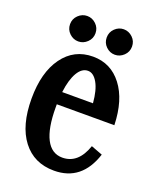

<svg xmlns="http://www.w3.org/2000/svg" viewBox="-130 -744 682 839"><g transform="rotate(20 211.0 -324.5)"><path d="M171.1 -565.9Q153.3 -548.8 129.9 -548.8Q106.4 -548.8 88.6 -565.9Q70.8 -583 70.8 -607.9Q70.8 -632.8 88.6 -649.9Q106.4 -667 129.9 -667Q153.3 -667 171.1 -649.9Q189 -632.8 189 -607.9Q189 -583 171.1 -565.9ZM341.1 -565.9Q323.2 -548.8 299.8 -548.8Q276.4 -548.8 258.8 -565.9Q241.2 -583 241.2 -607.9Q241.2 -632.8 258.8 -649.9Q276.4 -667 299.8 -667Q323.2 -667 341.1 -649.9Q358.9 -632.8 358.9 -607.9Q358.9 -583 341.1 -565.9ZM237.8 -47.9Q311.5 -47.9 342.8 -139.2L396 -119.1Q351.6 18.1 223.1 18.1Q129.9 18.1 76.9 -51Q23.9 -120.1 23.9 -245.1Q23.9 -366.7 75.4 -437.7Q127 -508.8 214.8 -508.8Q297.9 -508.8 349.1 -441.9Q400.4 -375 403.8 -258.8H136.2V-245.1Q136.2 -147.5 162.1 -97.7Q188 -47.9 237.8 -47.9ZM214.8 -442.9Q186.5 -442.9 167 -409.7Q147.5 -376.5 140.1 -316.9H283.2Q278.3 -377 259.5 -409.9Q240.7 -442.9 214.8 -442.9Z"/></g></svg>

Font: Margherita Bold
Style: Regular
Weight: 700
Designer: James Puckett
Foundry: Dunwich Type Founders
Version: Version 1.008;hotconv 1.0.109;makeotfexe 2.5.65596